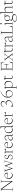

<svg xmlns="http://www.w3.org/2000/svg" viewBox="5174 -5934 1014 11402"><g transform="rotate(-90 5681.0 -233.0)"><path d="M124 -24V-658.5L29 -675.5V-685H163L624 -41.5L607 -20.5V-661L519 -675.5V-685H716V-675.5L628 -661V10H614.5L133 -660L145 -664.5V-24L232.5 -9.5V0H36V-9.5Z M973.5 -464.5Q1026.5 -464.5 1061 -441.2Q1095.5 -418 1113.5 -379Q1131.5 -340 1134.5 -292H797.5V-305.5L1105 -314.5L1094.5 -297Q1090.5 -345 1074 -378Q1057.5 -411 1029 -428.2Q1000.5 -445.5 960.5 -445.5Q909 -445.5 873.2 -421.5Q837.5 -397.5 819.5 -351.8Q801.5 -306 801.5 -241.5Q801.5 -172 824 -123Q846.5 -74 888 -48Q929.5 -22 987.5 -22Q1015 -22 1038.2 -28Q1061.5 -34 1085.5 -48.8Q1109.5 -63.5 1137 -89.5L1144 -81Q1112 -48 1085.2 -28Q1058.5 -8 1031.5 1Q1004.5 10 971.5 10Q909 10 862.5 -17.5Q816 -45 791 -96.8Q766 -148.5 766 -221.5Q766 -288 790.8 -343.2Q815.5 -398.5 862 -431.5Q908.5 -464.5 973.5 -464.5Z M1800.5 -433.5 1726.5 -445.5V-454.5H1887.5V-445.5L1820 -434L1694.5 11H1683.5L1519.5 -415L1528.5 -412L1375 11H1364L1230 -433.5L1156 -445.5V-454.5H1343.5V-445.5L1268.5 -434L1385.5 -37.5L1370 -17.5L1529 -464.5H1539.5L1700 -43L1689.5 -28Z M2072 -464.5Q2102 -464.5 2125.2 -458.5Q2148.5 -452.5 2172 -439L2185 -323H2176L2130 -440L2153.5 -415.5Q2131.5 -434 2111.8 -440.8Q2092 -447.5 2069 -447.5Q2015.5 -447.5 1989.2 -422.8Q1963 -398 1963 -359Q1963 -332.5 1976 -314.5Q1989 -296.5 2014 -283.5Q2039 -270.5 2075 -257.5Q2102 -247.5 2124.5 -236.2Q2147 -225 2163 -210Q2179 -195 2188 -174.2Q2197 -153.5 2197 -124.5Q2197 -86 2177 -55.5Q2157 -25 2122 -7.5Q2087 10 2042 10Q2010 10 1983 5Q1956 0 1934 -9.5L1917.5 -135.5H1926L1974 -10.5L1950 -32Q1960.5 -24.5 1974.5 -18.8Q1988.5 -13 2005.8 -9.8Q2023 -6.5 2043 -6.5Q2100 -6.5 2132.8 -36.8Q2165.5 -67 2165.5 -116Q2165.5 -139 2157.5 -155.2Q2149.5 -171.5 2134.5 -183.5Q2119.5 -195.5 2098 -205.5Q2076.5 -215.5 2049.5 -225.5Q2013.5 -239 1987.5 -254.5Q1961.5 -270 1947.8 -292Q1934 -314 1934 -347Q1934 -381 1952.8 -407.5Q1971.5 -434 2003 -449.2Q2034.5 -464.5 2072 -464.5Z M2526 -462Q2541 -462 2547.8 -454.5Q2554.5 -447 2554.5 -434.5Q2554.5 -421 2546 -412.2Q2537.5 -403.5 2523.5 -403.5Q2515 -403.5 2508.5 -405.2Q2502 -407 2494.5 -408.5Q2487 -410 2474.5 -410Q2460.5 -410 2445.8 -405.8Q2431 -401.5 2413 -391Q2395 -380.5 2372 -362L2367 -370Q2405 -400.5 2431 -419Q2457 -437.5 2474.8 -446.8Q2492.5 -456 2504.5 -459Q2516.5 -462 2526 -462ZM2377 -373V-21L2462 -9.5V0H2265.5V-9.5L2341 -21V-418.5Q2334.5 -420 2322.5 -422.2Q2310.5 -424.5 2294.5 -427.8Q2278.5 -431 2260 -434.5V-444L2373 -466.5H2377Z M2791.5 -464.5Q2844.5 -464.5 2879 -441.2Q2913.5 -418 2931.5 -379Q2949.5 -340 2952.5 -292H2615.5V-305.5L2923 -314.5L2912.5 -297Q2908.5 -345 2892 -378Q2875.5 -411 2847 -428.2Q2818.5 -445.5 2778.5 -445.5Q2727 -445.5 2691.2 -421.5Q2655.5 -397.5 2637.5 -351.8Q2619.5 -306 2619.5 -241.5Q2619.5 -172 2642 -123Q2664.5 -74 2706 -48Q2747.5 -22 2805.5 -22Q2833 -22 2856.2 -28Q2879.5 -34 2903.5 -48.8Q2927.5 -63.5 2955 -89.5L2962 -81Q2930 -48 2903.2 -28Q2876.5 -8 2849.5 1Q2822.5 10 2789.5 10Q2727 10 2680.5 -17.5Q2634 -45 2609 -96.8Q2584 -148.5 2584 -221.5Q2584 -288 2608.8 -343.2Q2633.5 -398.5 2680 -431.5Q2726.5 -464.5 2791.5 -464.5Z M3323 -285V-270Q3239.5 -245.5 3190 -225.2Q3140.5 -205 3116.2 -186.8Q3092 -168.5 3084.5 -148.8Q3077 -129 3077 -106Q3077 -64 3102.8 -40.8Q3128.5 -17.5 3173 -17.5Q3208.5 -17.5 3238.5 -34.2Q3268.5 -51 3286.5 -78.2Q3304.5 -105.5 3304.5 -136.5V-331Q3304.5 -380.5 3280.2 -408.8Q3256 -437 3198 -437Q3173.5 -437 3145.5 -430Q3117.5 -423 3081 -407L3111.5 -423Q3109 -407 3106.2 -394.5Q3103.5 -382 3100.5 -373.8Q3097.5 -365.5 3093 -361Q3088 -356 3079.8 -353Q3071.5 -350 3063 -350Q3052 -350 3045.8 -355.2Q3039.5 -360.5 3039.5 -368Q3039.5 -381.5 3057 -397.5Q3074.5 -413.5 3101.2 -428Q3128 -442.5 3157.8 -451.8Q3187.5 -461 3212.5 -461Q3262 -461 3289.8 -446.2Q3317.5 -431.5 3329 -404.2Q3340.5 -377 3340.5 -340V-76.5Q3340.5 -54.5 3346.5 -41.8Q3352.5 -29 3363.5 -23.8Q3374.5 -18.5 3388.5 -18.5Q3402.5 -18.5 3414.5 -22.2Q3426.5 -26 3444 -37.5V-28Q3426 -10.5 3408.2 -1.5Q3390.5 7.5 3370 7.5Q3344.5 7.5 3329.2 -1.8Q3314 -11 3308 -37Q3302 -63 3304.5 -113L3307.5 -114Q3296.5 -71 3275 -43.8Q3253.5 -16.5 3224.8 -3.2Q3196 10 3162 10Q3106.5 10 3072.5 -18.2Q3038.5 -46.5 3038.5 -102Q3038.5 -128 3047.8 -150Q3057 -172 3085.5 -193Q3114 -214 3171 -236.2Q3228 -258.5 3323 -285Z M3835 -377.5Q3835 -404 3800 -425Q3765 -446 3714 -446Q3649 -446 3604.2 -418.2Q3559.5 -390.5 3536 -340.2Q3512.5 -290 3512.5 -222Q3512.5 -161 3533.2 -116Q3554 -71 3593.5 -46.5Q3633 -22 3689 -22Q3729 -22 3772 -37.5Q3815 -53 3862.5 -92L3864.5 -78.5Q3822.5 -49.5 3794 -31.8Q3765.5 -14 3745.2 -5Q3725 4 3709.5 7Q3694 10 3678 10Q3613.5 10 3568 -15.8Q3522.5 -41.5 3498.5 -91Q3474.5 -140.5 3474.5 -212Q3474.5 -272.5 3493.8 -319.5Q3513 -366.5 3547.2 -398.8Q3581.5 -431 3626.8 -447.8Q3672 -464.5 3724 -464.5Q3748.5 -464.5 3771 -461.8Q3793.5 -459 3815.5 -452.8Q3837.5 -446.5 3861 -435L3835 -411V-666Q3829 -668 3813.2 -672.2Q3797.5 -676.5 3779.2 -681.5Q3761 -686.5 3746.5 -690V-697.5L3872.5 -720.5H3876.5L3871 -670.5V-38.5Q3875.5 -38 3887.2 -36.5Q3899 -35 3914 -33.2Q3929 -31.5 3942.5 -29.8Q3956 -28 3964 -27V-19L3839.5 12H3835V-64.5Z M4212.5 -464.5Q4265.5 -464.5 4300 -441.2Q4334.5 -418 4352.5 -379Q4370.5 -340 4373.5 -292H4036.5V-305.5L4344 -314.5L4333.5 -297Q4329.5 -345 4313 -378Q4296.5 -411 4268 -428.2Q4239.5 -445.5 4199.5 -445.5Q4148 -445.5 4112.2 -421.5Q4076.5 -397.5 4058.5 -351.8Q4040.5 -306 4040.5 -241.5Q4040.5 -172 4063 -123Q4085.5 -74 4127 -48Q4168.5 -22 4226.5 -22Q4254 -22 4277.2 -28Q4300.5 -34 4324.5 -48.8Q4348.5 -63.5 4376 -89.5L4383 -81Q4351 -48 4324.2 -28Q4297.5 -8 4270.5 1Q4243.5 10 4210.5 10Q4148 10 4101.5 -17.5Q4055 -45 4030 -96.8Q4005 -148.5 4005 -221.5Q4005 -288 4029.8 -343.2Q4054.5 -398.5 4101 -431.5Q4147.5 -464.5 4212.5 -464.5Z M4699 -462Q4714 -462 4720.8 -454.5Q4727.5 -447 4727.5 -434.5Q4727.5 -421 4719 -412.2Q4710.5 -403.5 4696.5 -403.5Q4688 -403.5 4681.5 -405.2Q4675 -407 4667.5 -408.5Q4660 -410 4647.5 -410Q4633.5 -410 4618.8 -405.8Q4604 -401.5 4586 -391Q4568 -380.5 4545 -362L4540 -370Q4578 -400.5 4604 -419Q4630 -437.5 4647.8 -446.8Q4665.5 -456 4677.5 -459Q4689.5 -462 4699 -462ZM4550 -373V-21L4635 -9.5V0H4438.5V-9.5L4514 -21V-418.5Q4507.5 -420 4495.5 -422.2Q4483.5 -424.5 4467.5 -427.8Q4451.5 -431 4433 -434.5V-444L4546 -466.5H4550Z M5133.5 -337 5128.5 -351.5Q5207.5 -382.5 5251.8 -411.8Q5296 -441 5314 -473.5Q5332 -506 5332 -545.5Q5332 -595.5 5301.8 -630.5Q5271.5 -665.5 5211 -665.5Q5152 -665.5 5109.8 -633.2Q5067.5 -601 5047.5 -521.5L5034.5 -524Q5046.5 -580.5 5071.5 -618.2Q5096.5 -656 5134.5 -675.5Q5172.5 -695 5222.5 -695Q5271.5 -695 5305 -677.8Q5338.5 -660.5 5355.8 -629.5Q5373 -598.5 5373 -557Q5373 -520 5356.8 -488.8Q5340.5 -457.5 5309 -431.2Q5277.5 -405 5232.5 -382L5231 -385Q5292 -395.5 5335.5 -378.5Q5379 -361.5 5402 -324.2Q5425 -287 5425 -236Q5425 -165 5387.2 -109.5Q5349.5 -54 5281.2 -22Q5213 10 5121.5 10Q5086 10 5065.8 4Q5045.5 -2 5036.8 -12Q5028 -22 5028 -33.5Q5028 -46 5036 -53.8Q5044 -61.5 5058 -61.5Q5067 -61.5 5076 -57.2Q5085 -53 5094.8 -46.5Q5104.5 -40 5117 -33.5Q5129.5 -27 5145.8 -22.8Q5162 -18.5 5183.5 -18.5Q5244 -18.5 5289 -45.5Q5334 -72.5 5359 -118.8Q5384 -165 5384 -222Q5384 -273 5359.5 -310.8Q5335 -348.5 5288.2 -361.5Q5241.5 -374.5 5176 -351.5Z M5960.5 -708.5 5968.5 -696.5Q5899 -671 5843.8 -641Q5788.5 -611 5748.2 -574.2Q5708 -537.5 5681.5 -492.8Q5655 -448 5642 -393.2Q5629 -338.5 5629 -271.5Q5629 -187 5651.8 -127.8Q5674.5 -68.5 5715.2 -37.8Q5756 -7 5809.5 -7Q5858.5 -7 5897.5 -29.2Q5936.5 -51.5 5959 -92.2Q5981.5 -133 5981.5 -188Q5981.5 -271 5938.8 -316.5Q5896 -362 5816 -362Q5798.5 -362 5776.5 -357.5Q5754.5 -353 5729.8 -343.5Q5705 -334 5678.2 -319.5Q5651.5 -305 5624 -285L5618 -297.5Q5668.5 -331 5700.8 -350.5Q5733 -370 5754.5 -379.5Q5776 -389 5793.5 -391.8Q5811 -394.5 5832 -394.5Q5895.5 -394.5 5936.8 -370.8Q5978 -347 5998.5 -305.5Q6019 -264 6019 -211Q6019 -148 5992 -98Q5965 -48 5918 -19Q5871 10 5810.5 10Q5739 10 5689 -27Q5639 -64 5613.2 -127Q5587.5 -190 5587.5 -267Q5587.5 -324.5 5599.2 -377Q5611 -429.5 5637.2 -477Q5663.5 -524.5 5706.8 -566.2Q5750 -608 5812.8 -643.8Q5875.5 -679.5 5960.5 -708.5Z M6536 -231Q6536 -327 6488 -379.8Q6440 -432.5 6360.5 -432.5Q6334.5 -432.5 6308.2 -426Q6282 -419.5 6251.2 -405.2Q6220.5 -391 6182.5 -366L6180.5 -379.5Q6223.5 -406.5 6253.2 -423.5Q6283 -440.5 6303.5 -449.2Q6324 -458 6340.2 -461.2Q6356.5 -464.5 6372.5 -464.5Q6437 -464.5 6482 -438.8Q6527 -413 6550.5 -364.2Q6574 -315.5 6574 -246Q6574 -162.5 6539.5 -105.5Q6505 -48.5 6451 -19.2Q6397 10 6338 10Q6305.5 10 6275.8 3.2Q6246 -3.5 6222.2 -16.5Q6198.5 -29.5 6183.5 -48H6210V223L6291.5 235V244H6098.5V235L6174 223V-418.5Q6167.5 -420 6155.5 -422.2Q6143.5 -424.5 6127.5 -427.8Q6111.5 -431 6093 -434.5V-444L6206 -466.5H6210V-390V-102.5Q6210 -77.5 6225.8 -56.2Q6241.5 -35 6270.5 -22Q6299.5 -9 6338 -9Q6400.5 -9 6444.8 -36.2Q6489 -63.5 6512.5 -113.5Q6536 -163.5 6536 -231Z M6733.5 -103.5Q6733.5 -64.5 6753.2 -44.5Q6773 -24.5 6816.5 -24.5Q6837.5 -24.5 6860 -28Q6882.5 -31.5 6912 -38.5V-29Q6876 -13.5 6856.5 -6.2Q6837 1 6823.5 3.2Q6810 5.5 6793 5.5Q6768 5.5 6746 -5Q6724 -15.5 6710.8 -37Q6697.5 -58.5 6697.5 -91.5V-420L6639.5 -444.5V-449Q6651 -455 6660.2 -460Q6669.5 -465 6677.5 -469.5Q6685.5 -474 6693.2 -478.5Q6701 -483 6709.8 -487.8Q6718.5 -492.5 6730 -499H6733.5V-438ZM6712 -427.5V-454.5H6897.5L6891.5 -427.5Z M7559 -495.5 7548.5 -358.5 7559 -222H7549L7518 -346.5L7290.5 -349.5V-367L7518 -372L7549 -495.5ZM7686 -515 7676 -512.5 7611 -673.5 7639 -664.5H7263.5V-685H7617L7652 -704.5H7656ZM7625.5 -8.5 7705 -177.5 7714 -174.5 7671 23.5H7667.5L7631.5 0H7263.5V-20.5H7651ZM7174.5 0V-9.5L7262.5 -24V-661L7174.5 -675.5V-685H7301.5V0Z M8177.5 -21 8248.5 -9.5V0H8058V-9.5L8133.5 -21L7986.5 -222L7982.5 -227.5L7831.5 -433.5L7760.5 -445.5V-454.5H7950.5V-445.5L7875.5 -434L8006 -255L8011 -248.5ZM7997.5 -228.5 7836 -21 7908.5 -9.5V0H7747V-9.5L7814 -21L7987.5 -239.5L7996 -246.5L8141 -433.5L8068.5 -445.5V-454.5H8230V-445.5L8163 -434L8005.5 -234.5Z M8360.5 -103.5Q8360.5 -64.5 8380.2 -44.5Q8400 -24.5 8443.5 -24.5Q8464.5 -24.5 8487 -28Q8509.5 -31.5 8539 -38.5V-29Q8503 -13.5 8483.5 -6.2Q8464 1 8450.5 3.2Q8437 5.5 8420 5.5Q8395 5.5 8373 -5Q8351 -15.5 8337.8 -37Q8324.5 -58.5 8324.5 -91.5V-420L8266.5 -444.5V-449Q8278 -455 8287.2 -460Q8296.5 -465 8304.5 -469.5Q8312.5 -474 8320.2 -478.5Q8328 -483 8336.8 -487.8Q8345.5 -492.5 8357 -499H8360.5V-438ZM8339 -427.5V-454.5H8524.5L8518.5 -427.5Z M8824 -462Q8839 -462 8845.8 -454.5Q8852.5 -447 8852.5 -434.5Q8852.5 -421 8844 -412.2Q8835.5 -403.5 8821.5 -403.5Q8813 -403.5 8806.5 -405.2Q8800 -407 8792.5 -408.5Q8785 -410 8772.5 -410Q8758.5 -410 8743.8 -405.8Q8729 -401.5 8711 -391Q8693 -380.5 8670 -362L8665 -370Q8703 -400.5 8729 -419Q8755 -437.5 8772.8 -446.8Q8790.5 -456 8802.5 -459Q8814.5 -462 8824 -462ZM8675 -373V-21L8760 -9.5V0H8563.5V-9.5L8639 -21V-418.5Q8632.5 -420 8620.5 -422.2Q8608.5 -424.5 8592.5 -427.8Q8576.5 -431 8558 -434.5V-444L8671 -466.5H8675Z M9184.5 -285V-270Q9101 -245.5 9051.5 -225.2Q9002 -205 8977.8 -186.8Q8953.5 -168.5 8946 -148.8Q8938.5 -129 8938.5 -106Q8938.5 -64 8964.2 -40.8Q8990 -17.5 9034.5 -17.5Q9070 -17.5 9100 -34.2Q9130 -51 9148 -78.2Q9166 -105.5 9166 -136.5V-331Q9166 -380.5 9141.8 -408.8Q9117.5 -437 9059.5 -437Q9035 -437 9007 -430Q8979 -423 8942.5 -407L8973 -423Q8970.5 -407 8967.8 -394.5Q8965 -382 8962 -373.8Q8959 -365.5 8954.5 -361Q8949.5 -356 8941.2 -353Q8933 -350 8924.5 -350Q8913.5 -350 8907.2 -355.2Q8901 -360.5 8901 -368Q8901 -381.5 8918.5 -397.5Q8936 -413.5 8962.8 -428Q8989.5 -442.5 9019.2 -451.8Q9049 -461 9074 -461Q9123.5 -461 9151.2 -446.2Q9179 -431.5 9190.5 -404.2Q9202 -377 9202 -340V-76.5Q9202 -54.5 9208 -41.8Q9214 -29 9225 -23.8Q9236 -18.5 9250 -18.5Q9264 -18.5 9276 -22.2Q9288 -26 9305.5 -37.5V-28Q9287.5 -10.5 9269.8 -1.5Q9252 7.5 9231.5 7.5Q9206 7.5 9190.8 -1.8Q9175.5 -11 9169.5 -37Q9163.5 -63 9166 -113L9169 -114Q9158 -71 9136.5 -43.8Q9115 -16.5 9086.2 -3.2Q9057.5 10 9023.5 10Q8968 10 8934 -18.2Q8900 -46.5 8900 -102Q8900 -128 8909.2 -150Q8918.5 -172 8947 -193Q8975.5 -214 9032.5 -236.2Q9089.5 -258.5 9184.5 -285Z M9803.5 23.5H9799.5L9763.5 0H9434V-20.5H9783L9758 -8.5L9837 -177.5L9846.5 -174.5ZM9458.5 -661V0H9331.5V-9.5L9419.5 -24V-661L9331.5 -675.5V-685H9546.5V-675.5Z M9976 -642.5Q9958 -642.5 9947.2 -654Q9936.5 -665.5 9936.5 -682Q9936.5 -697.5 9947.2 -709Q9958 -720.5 9976 -720.5Q9994.5 -720.5 10005 -709Q10015.5 -697.5 10015.5 -682Q10015.5 -665.5 10005 -654Q9994.5 -642.5 9976 -642.5ZM10003 -466.5 9999.5 -423V-21L10074.5 -9.5V0H9888V-9.5L9963.5 -21V-418.5Q9958 -419.5 9944.5 -422.2Q9931 -425 9914.5 -428.2Q9898 -431.5 9882.5 -434.5V-444L9999 -466.5Z M10289 254Q10242.5 254 10206 246.2Q10169.5 238.5 10144.8 223.8Q10120 209 10107.2 188.2Q10094.5 167.5 10094.5 141.5Q10094.5 118 10106.5 97Q10118.5 76 10141.8 58.5Q10165 41 10199.8 28.2Q10234.5 15.5 10280.5 8L10315.5 -1L10296 15Q10236 24.5 10199.8 42.2Q10163.5 60 10147.2 83.5Q10131 107 10131 135Q10131 165.5 10148.8 189Q10166.5 212.5 10202 225.5Q10237.5 238.5 10291 238.5Q10355 238.5 10403.2 223Q10451.5 207.5 10478.5 179.5Q10505.5 151.5 10505.5 115Q10505.5 97 10496.5 82Q10487.5 67 10466.8 55Q10446 43 10411.2 34.5Q10376.5 26 10326 21.5Q10275 17 10242.2 8.2Q10209.5 -0.5 10191 -12.2Q10172.5 -24 10165 -38.5Q10157.5 -53 10157.5 -69Q10157.5 -99.5 10182.5 -122.2Q10207.5 -145 10258 -156.5L10266 -151.5Q10225 -142 10208.8 -125.8Q10192.5 -109.5 10192.5 -89Q10192.5 -76 10198 -65Q10203.5 -54 10220 -44.8Q10236.5 -35.5 10269 -27.8Q10301.5 -20 10355.5 -13.5Q10409.5 -7 10445.5 3.2Q10481.5 13.5 10502.8 28Q10524 42.5 10533.2 61Q10542.5 79.5 10542.5 103Q10542.5 145 10510.8 179.5Q10479 214 10422.2 234Q10365.5 254 10289 254ZM10300.5 -142Q10253 -142 10214.8 -162.2Q10176.5 -182.5 10154.2 -218Q10132 -253.5 10132 -298.5Q10132 -346.5 10153.8 -384Q10175.5 -421.5 10213.5 -443Q10251.5 -464.5 10298.5 -464.5Q10334.5 -464.5 10365 -452.8Q10395.5 -441 10418.5 -420Q10441.5 -399 10454.2 -370.5Q10467 -342 10467 -307.5Q10467 -260 10445.2 -222.5Q10423.5 -185 10385.8 -163.5Q10348 -142 10300.5 -142ZM10302.5 -156Q10353 -156 10388.8 -191.5Q10424.5 -227 10424.5 -300Q10424.5 -368.5 10389.2 -409.5Q10354 -450.5 10296.5 -450.5Q10246 -450.5 10210.2 -415Q10174.5 -379.5 10174.5 -306.5Q10174.5 -238 10210.2 -197Q10246 -156 10302.5 -156ZM10349 -449 10334.5 -461Q10377.5 -457 10407 -457.2Q10436.5 -457.5 10457 -460Q10477.5 -462.5 10492.2 -464.8Q10507 -467 10519.5 -467Q10528.5 -467 10533.2 -462.5Q10538 -458 10538 -450Q10538 -435 10529 -425.5Q10520 -416 10506 -416Q10495.5 -416 10484 -420.2Q10472.5 -424.5 10455.8 -430.5Q10439 -436.5 10413.2 -441.8Q10387.5 -447 10349 -449Z M10865 -9.5 10940 -21V-293Q10940 -347 10929.2 -377Q10918.5 -407 10892.8 -419.2Q10867 -431.5 10822.5 -431.5Q10788 -431.5 10745 -418Q10702 -404.5 10660.5 -372L10651.5 -377.5Q10686.5 -406 10713.2 -423.2Q10740 -440.5 10762 -449.5Q10784 -458.5 10803.2 -461.5Q10822.5 -464.5 10842.5 -464.5Q10915.5 -464.5 10945.8 -429.2Q10976 -394 10976 -313V-21L11051 -9.5V0H10865ZM10739.5 0H10553V-9.5L10628.5 -21V-666Q10622 -668 10608.5 -671.8Q10595 -675.5 10577.2 -680Q10559.5 -684.5 10540 -690V-697.5L10660.5 -720.5H10664.5V-665V-21L10739.5 -9.5Z M11183.5 -103.5Q11183.5 -64.5 11203.2 -44.5Q11223 -24.5 11266.5 -24.5Q11287.5 -24.5 11310 -28Q11332.5 -31.5 11362 -38.5V-29Q11326 -13.5 11306.5 -6.2Q11287 1 11273.5 3.2Q11260 5.5 11243 5.5Q11218 5.5 11196 -5Q11174 -15.5 11160.8 -37Q11147.5 -58.5 11147.5 -91.5V-420L11089.5 -444.5V-449Q11101 -455 11110.2 -460Q11119.5 -465 11127.5 -469.5Q11135.5 -474 11143.2 -478.5Q11151 -483 11159.8 -487.8Q11168.5 -492.5 11180 -499H11183.5V-438ZM11162 -427.5V-454.5H11347.5L11341.5 -427.5Z"/></g></svg>

Font: Newsreader 36pt ExtraLight
Style: Regular
Weight: 250
Designer: Hugues Gentile
Foundry: Production Type
Version: Version 1.003